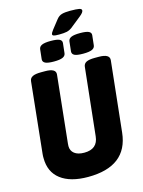

<svg xmlns="http://www.w3.org/2000/svg" viewBox="-148 -1111 893 1203"><g transform="rotate(-15 298.0 -509.5)"><path d="M270 8Q156 8 93 -40Q30 -88 30 -179Q30 -185 30 -191.5Q30 -198 31 -205L79 -664Q81 -684 99 -693Q117 -702 154 -702H180Q251 -702 247 -663L201 -226Q201 -220 200.5 -216.5Q200 -213 200 -211Q200 -180 222.5 -162.5Q245 -145 286 -145Q373 -145 381 -226L428 -664Q430 -684 447.5 -693Q465 -702 502 -702H528Q599 -702 596 -663L547 -205Q524 8 270 8ZM440 -746Q400 -746 384 -754Q368 -762 369 -779L376 -843Q378 -860 396 -868Q414 -876 453 -876Q493 -876 509.5 -868Q526 -860 524 -843L517 -779Q515 -762 497 -754Q479 -746 440 -746ZM250 -746Q211 -746 194.5 -754Q178 -762 179 -779L186 -843Q188 -860 206 -868Q224 -876 263 -876Q303 -876 319.5 -868Q336 -860 334 -843L327 -779Q325 -762 307 -754Q289 -746 250 -746ZM325 -901Q298 -901 290 -904Q282 -907 282 -913Q282 -922 297 -941L341 -997Q356 -1016 376 -1021.5Q396 -1027 429 -1027Q471 -1027 487.5 -1023.5Q504 -1020 504 -1010Q504 -1004 498 -995.5Q492 -987 474 -973L409 -921Q393 -909 375 -905Q357 -901 325 -901Z"/></g></svg>

Font: Asap Condensed Condensed ExtraBold
Style: Italic
Weight: 800
Width: 3
Italic angle: -6°
Designer: Pablo Cosgaya
Foundry: Omnibus-Type
Version: Version 3.001; ttfautohint (v1.8.4.7-5d5b)